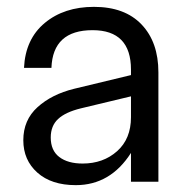

<svg xmlns="http://www.w3.org/2000/svg" viewBox="-20 -530 540 560"><path d="M201 10Q130 10 89 -26.5Q48 -63 48 -121Q48 -180 89.5 -217.5Q131 -255 196 -271L362 -311V-327Q362 -442 250 -442Q134 -442 130 -332H50Q54 -416 110.5 -463Q167 -510 254 -510Q344 -510 393 -458.5Q442 -407 442 -319V0H362V-84Q302 10 201 10ZM128 -129Q128 -91 153 -72Q178 -53 221 -53Q281 -53 321.5 -89Q362 -125 362 -188V-249L216 -214Q171 -203 149.5 -183Q128 -163 128 -129Z"/></svg>

Font: TASA Orbiter Display
Style: Regular
Weight: 400
Designer: Weizhong Zhang
Version: Version 1.000;Glyphs 3.1.2 (3151)